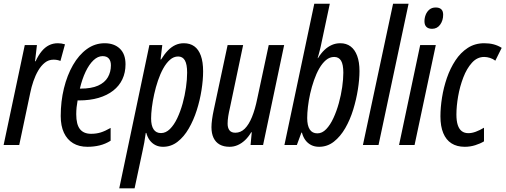

<svg xmlns="http://www.w3.org/2000/svg" viewBox="-21 -780 2720 1033"><path d="M-1.5 0 112.3 -537.6H177.7L167.5 -450.2H170.4Q185.5 -482.9 203.4 -504.4Q221.2 -525.9 242.7 -536.6Q264.2 -547.4 290.5 -547.4Q300.3 -547.4 309.6 -545.9Q318.8 -544.4 328.6 -541.5L304.2 -452.1Q295.9 -455.6 286.6 -457.3Q277.3 -459 267.1 -459Q240.7 -459 220.5 -442.9Q200.2 -426.8 184.8 -400.6Q169.4 -374.5 158.7 -343Q147.9 -311.5 141.6 -279.8L82.5 0Z M449.2 9.8Q404.3 9.8 372.3 -9.5Q340.3 -28.8 323 -65.7Q305.7 -102.5 305.7 -155.8Q305.7 -234.4 323 -304.9Q340.3 -375.5 371.8 -430.2Q403.3 -484.9 446.5 -516.1Q489.7 -547.4 542 -547.4Q593.3 -547.4 623.8 -518.3Q654.3 -489.3 654.3 -434.1Q654.3 -389.6 637.5 -353.8Q620.6 -317.9 588.1 -292.5Q555.7 -267.1 509.3 -253.4Q462.9 -239.7 403.8 -239.7H396.5Q393.1 -221.7 391.1 -202.9Q389.2 -184.1 389.2 -165.5Q389.2 -110.4 409.2 -85.2Q429.2 -60.1 469.2 -60.1Q497.1 -60.1 520.8 -67.4Q544.4 -74.7 574.2 -91.8V-22.9Q546.4 -5.4 515.4 2.2Q484.4 9.8 449.2 9.8ZM408.7 -303.2H411.6Q470.7 -303.2 506.6 -319.3Q542.5 -335.4 559.1 -364Q575.7 -392.6 575.7 -428.7Q575.7 -451.7 564.7 -464.8Q553.7 -478 530.8 -478Q505.4 -478 481.9 -455.8Q458.5 -433.6 439.7 -394.3Q420.9 -355 408.7 -303.2Z M620.6 233.4 782.7 -537.6H852.1L842.8 -460H845.7Q863.8 -489.3 882.8 -508.8Q901.9 -528.3 922.9 -537.8Q943.8 -547.4 967.8 -547.4Q1001.5 -547.4 1024.4 -530.8Q1047.4 -514.2 1059.6 -480.5Q1071.8 -446.8 1071.8 -396Q1071.8 -350.1 1063.2 -295.4Q1054.7 -240.7 1037.6 -187Q1020.5 -133.3 994.6 -88.6Q968.8 -43.9 934.1 -17.1Q899.4 9.8 856 9.8Q833 9.8 814.9 0.5Q796.9 -8.8 784.4 -25.6Q772 -42.5 766.1 -64.9H763.2Q759.8 -39.1 755.4 -13.9Q751 11.2 746.1 31.7L703.1 233.4ZM845.2 -64Q871.1 -64 893.3 -85.9Q915.5 -107.9 932.6 -144Q949.7 -180.2 961.7 -223.4Q973.6 -266.6 979.7 -310.1Q985.8 -353.5 985.8 -389.2Q985.8 -433.6 973.9 -454.8Q961.9 -476.1 937.5 -476.1Q913.6 -476.1 893.6 -458.5Q873.5 -440.9 857.4 -411.9Q841.3 -382.8 829.1 -346.9Q816.9 -311 808.6 -273.4Q800.3 -235.8 796.1 -201.7Q792 -167.5 792 -142.6Q792 -104 805.4 -84Q818.8 -64 845.2 -64Z M1214.4 9.8Q1182.6 9.8 1160.9 -2.4Q1139.2 -14.6 1127.9 -38.3Q1116.7 -62 1116.7 -95.7Q1116.7 -114.3 1120.1 -138.7Q1123.5 -163.1 1128.4 -185.5L1203.6 -537.6H1287.1L1215.8 -198.7Q1210.4 -176.3 1207 -154.8Q1203.6 -133.3 1203.6 -114.7Q1203.6 -91.8 1213.6 -78.9Q1223.6 -65.9 1245.1 -65.9Q1273.9 -65.9 1295.9 -87.6Q1317.9 -109.4 1334.7 -150.6Q1351.6 -191.9 1363.3 -250L1424.8 -537.6H1507.8L1394.5 0H1327.1L1333.5 -68.4H1330.6Q1315.9 -43.5 1297.6 -26.1Q1279.3 -8.8 1258.3 0.5Q1237.3 9.8 1214.4 9.8Z M1695.8 9.8Q1671.4 9.8 1652.8 0.2Q1634.3 -9.3 1621.8 -26.4Q1609.4 -43.5 1603.5 -66.4H1600.6L1576.2 0H1509.3L1669.9 -759.8H1753.4L1704.1 -527.8Q1702.1 -519 1699.5 -509Q1696.8 -499 1694.1 -488.5Q1691.4 -478 1688 -467.3H1689.9Q1706.1 -493.7 1724.6 -511.2Q1743.2 -528.8 1764.4 -538.1Q1785.6 -547.4 1809.6 -547.4Q1842.3 -547.4 1865.2 -530.3Q1888.2 -513.2 1900.6 -479.7Q1913.1 -446.3 1913.1 -397.5Q1913.1 -353 1904.5 -298.8Q1896 -244.6 1879.4 -190.4Q1862.8 -136.2 1836.7 -90.8Q1810.5 -45.4 1775.4 -17.8Q1740.2 9.8 1695.8 9.8ZM1686.5 -62.5Q1712.4 -62.5 1734.1 -85.2Q1755.9 -107.9 1772.9 -144.8Q1790 -181.6 1802 -225.1Q1814 -268.6 1820.1 -311.5Q1826.2 -354.5 1826.2 -388.7Q1826.2 -433.1 1814 -453.4Q1801.8 -473.6 1776.9 -473.6Q1752.9 -473.6 1732.9 -456.8Q1712.9 -439.9 1696.8 -411.9Q1680.7 -383.8 1668.5 -348.6Q1656.2 -313.5 1647.9 -276.6Q1639.6 -239.7 1635.7 -205.3Q1631.8 -170.9 1631.8 -145Q1631.8 -104.5 1645.5 -83.5Q1659.2 -62.5 1686.5 -62.5Z M1931.6 0 2093.8 -759.8H2177.2L2015.6 0Z M2126 0 2239.7 -537.6H2323.7L2209.5 0ZM2303.7 -625Q2283.7 -625 2273.2 -635.3Q2262.7 -645.5 2262.7 -665.5Q2262.7 -683.6 2269.3 -700.4Q2275.9 -717.3 2289.3 -728.5Q2302.7 -739.7 2323.2 -739.7Q2342.8 -739.7 2353 -730.2Q2363.3 -720.7 2363.3 -700.7Q2363.3 -669.9 2347.2 -647.5Q2331.1 -625 2303.7 -625Z M2479.5 9.8Q2437 9.8 2408 -8.8Q2378.9 -27.3 2363.8 -64Q2348.6 -100.6 2348.6 -153.8Q2348.6 -201.7 2357.2 -255.4Q2365.7 -309.1 2383.5 -360.8Q2401.4 -412.6 2429.2 -454.8Q2457 -497.1 2495.6 -522.2Q2534.2 -547.4 2584.5 -547.4Q2612.3 -547.4 2635.3 -541.3Q2658.2 -535.2 2678.2 -522.5L2644 -453.6Q2631.3 -463.4 2615.2 -468.5Q2599.1 -473.6 2584 -473.6Q2546.4 -473.6 2518.3 -442.6Q2490.2 -411.6 2471.7 -363.3Q2453.1 -314.9 2443.8 -261.7Q2434.6 -208.5 2434.6 -163.6Q2434.6 -129.4 2441.9 -107.2Q2449.2 -85 2463.6 -74.2Q2478 -63.5 2499 -63.5Q2517.6 -63.5 2538.8 -71.3Q2560.1 -79.1 2583 -92.8V-19.5Q2563 -7.3 2535.9 1.2Q2508.8 9.8 2479.5 9.8Z"/></svg>

Font: Open Sans Condensed Medium
Style: Italic
Weight: 500
Width: 3
Italic angle: -12°
Designer: Monotype Design Team
Foundry: Monotype Imaging Inc.
Version: Version 3.000